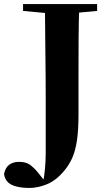

<svg xmlns="http://www.w3.org/2000/svg" viewBox="-71 -767 533 949"><path d="M74 162Q18 162 -14 146Q-46 130 -51 93Q-44 60 -24.5 46.5Q-5 33 23 33Q49 33 67 41.5Q85 50 111 79L157 136V142H142V134Q155 66 155 -15.5Q155 -97 155 -208Q155 -242 155 -285Q155 -328 154.5 -389.5Q154 -451 153 -538.5Q152 -626 151 -747H321Q318 -664 317.5 -577.5Q317 -491 317 -404V-201Q317 -125 309.5 -74Q302 -23 287 11.5Q272 46 248 75Q208 124 162.5 143Q117 162 74 162ZM43 -713V-747H409V-713L246 -698H204Z"/></svg>

Font: Noto Serif JP ExtraLight Black
Style: Regular
Weight: 900
Version: Version 2.003-H1;hotconv 1.1.1;makeotfexe 2.6.0